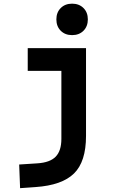

<svg xmlns="http://www.w3.org/2000/svg" viewBox="-20 -776 626 1031"><path d="M87.9 234.4 83 107.4 180.7 101.1Q248.5 96.7 279.1 65.2Q309.6 33.7 309.6 -30.3V-395.5H128.9V-517.6H441.9V-45.9Q441.9 92.3 377.4 155.5Q313 218.8 170.9 228.5ZM367.2 -587.4Q329.6 -587.4 306.2 -610.8Q282.7 -634.3 282.7 -671.9Q282.7 -709.5 306.2 -732.9Q329.6 -756.3 367.2 -756.3Q404.8 -756.3 428.2 -732.9Q451.7 -709.5 451.7 -671.9Q451.7 -634.3 428.2 -610.8Q404.8 -587.4 367.2 -587.4Z"/></svg>

Font: Cascadia Code NF
Style: Bold
Weight: 700
Monospace: yes
Designer: Aaron Bell
Foundry: Saja Typeworks
Version: Version 2404.023; ttfautohint (v1.8.4)